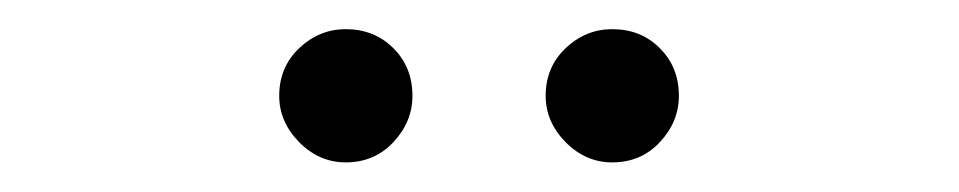

<svg xmlns="http://www.w3.org/2000/svg" viewBox="-20 -766 654 131"><path d="M215.9 -655.2Q197.8 -655.2 184.1 -669Q170.5 -682.9 170.5 -700.6Q170.5 -720.2 184.1 -733.1Q197.8 -746.1 215.9 -746.1Q235.4 -746.1 248.4 -733.1Q261.4 -720.2 261.4 -700.6Q261.4 -682.9 248.4 -669Q235.4 -655.2 215.9 -655.2ZM397.7 -655.2Q379.6 -655.2 365.9 -669Q352.3 -682.9 352.3 -700.6Q352.3 -720.2 365.9 -733.1Q379.6 -746.1 397.7 -746.1Q417.3 -746.1 430.2 -733.1Q443.2 -720.2 443.2 -700.6Q443.2 -682.9 430.2 -669Q417.3 -655.2 397.7 -655.2Z"/></svg>

Font: Inter UI Light
Style: Regular
Weight: 300
Designer: Rasmus Andersson
Foundry: rsms
Version: 3.2;8d6f07862